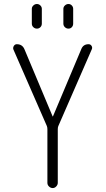

<svg xmlns="http://www.w3.org/2000/svg" viewBox="-20 -955 540 975"><path d="M217.8 -315.4 47.9 -704.1Q44.9 -712.9 50.3 -721.7Q55.7 -730.5 65.4 -730.5Q93.8 -730.5 104.5 -704.1L247.1 -364.3Q247.1 -363.3 248 -363.3Q249 -363.3 249 -364.3L392.6 -705.1Q402.3 -730.5 429.7 -730.5Q439.5 -730.5 444.8 -722.2Q450.2 -713.9 446.3 -705.1L276.4 -315.4Q273.4 -308.6 273.4 -298.8V-26.4Q273.4 -16.6 265.6 -8.3Q257.8 0 247.6 0Q237.3 0 229 -7.8Q220.7 -15.6 220.7 -26.4V-298.8Q220.7 -308.6 217.8 -315.4ZM301.8 -910.2Q301.8 -919.9 309.6 -927.2Q317.4 -934.6 327.6 -934.6Q337.9 -934.6 344.7 -927.2Q351.6 -919.9 351.6 -910.2V-835Q351.6 -824.2 344.7 -816.9Q337.9 -809.6 327.6 -809.6Q317.4 -809.6 309.6 -816.9Q301.8 -824.2 301.8 -835ZM141.6 -910.2Q141.6 -919.9 149.4 -927.2Q157.2 -934.6 167.5 -934.6Q177.7 -934.6 185.1 -927.2Q192.4 -919.9 192.4 -910.2V-835Q192.4 -824.2 185.1 -816.9Q177.7 -809.6 167.5 -809.6Q157.2 -809.6 149.4 -816.9Q141.6 -824.2 141.6 -835Z"/></svg>

Font: Rounded Mgen+ 1mn light
Style: Regular
Weight: 200
Designer: [Source Han Sans]
Ryoko NISHIZUKA  (kana & ideographs); Paul D. Hunt (Latin, Greek & Cyrillic); Wenlong ZHANG  (bopomofo
Version: Version 1.059.20150602